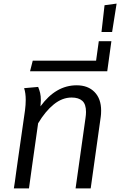

<svg xmlns="http://www.w3.org/2000/svg" viewBox="-20 -1047 668 1067"><path d="M542 -433Q542 -411 540 -399L484 0H400L455 -390Q458 -410 458 -425Q458 -468 437.5 -486.5Q417 -505 378 -505Q326 -505 279 -467Q232 -429 192 -362V-363L158 -123L141 0H57Q62 -29 70 -91L80 -162L119 -434Q123 -465 123 -492Q123 -530 114 -557L192 -564Q199 -547 203 -530.5Q207 -514 207 -489Q207 -480 205 -456Q290 -573 406 -573Q469 -573 505.5 -535.5Q542 -498 542 -433Z M162 -710H514L529 -818H599L576 -651H147Z M561 -1018 628 -1027 603 -869H544Z"/></svg>

Font: FiraGO Book
Style: Italic
Weight: 350
Italic angle: -8°
Designer: bBox Type GmbH
Foundry: bBox Type GmbH
Version: Version 1.001